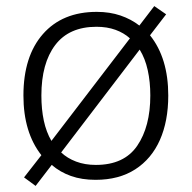

<svg xmlns="http://www.w3.org/2000/svg" viewBox="-20 -581 630 631"><path d="M533 -267Q533 -183 505.5 -121Q478 -59 424.5 -24.5Q371 10 294 10Q249 10 213.5 -2.5Q178 -15 150 -39L97 30L59 2L116 -71Q57 -146 57 -267Q57 -396 121 -469Q185 -542 298 -542Q341 -542 376 -530Q411 -518 438 -497L487 -561L526 -534L473 -465Q533 -390 533 -267ZM116 -267Q116 -222 124 -184.5Q132 -147 149 -118L407 -455Q387 -473 359.5 -483Q332 -493 297 -493Q207 -493 161.5 -433Q116 -373 116 -267ZM474 -267Q474 -312 465.5 -350.5Q457 -389 439 -418L181 -80Q201 -61 230 -50Q259 -39 295 -39Q388 -39 431 -102Q474 -165 474 -267Z"/></svg>

Font: Noto Sans Cherokee Light
Style: Regular
Weight: 300
Designer: Monotype Design Team
Foundry: Monotype Imaging Inc.
Version: Version 2.001; ttfautohint (v1.8.4.7-5d5b)